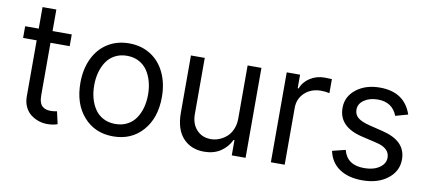

<svg xmlns="http://www.w3.org/2000/svg" viewBox="-64 -905 2565 1147"><g transform="rotate(10 1218.0 -332.0)"><path d="M313.9 -545.5H197.4V-676.1H113.6V-545.5H31.2V-474.4H113.6V-133.5Q113.6 -99.1 126.6 -71.6Q139.6 -44 161 -27.3Q182.5 -10.7 208.3 -1.8Q234 7.1 261.4 7.1Q297.2 7.1 323.9 -2.8L306.8 -78.1Q285.5 -73.9 269.9 -73.9Q254.3 -73.9 242.7 -76.9Q231.2 -79.9 220.2 -88.2Q209.2 -96.6 203.3 -113.6Q197.4 -130.7 197.4 -156.2V-474.4H313.9Z M909.1 -269.9Q909.1 -354 878.2 -418.3Q847.3 -482.6 791.2 -517.6Q735.1 -552.6 661.9 -552.6Q588.8 -552.6 532.7 -517.6Q476.6 -482.6 445.7 -418.3Q414.8 -354 414.8 -269.9Q414.8 -143.1 483 -65.9Q551.1 11.4 661.9 11.4Q772.7 11.4 840.9 -65.9Q909.1 -143.1 909.1 -269.9ZM734.6 -80.6Q702.8 -63.9 661.9 -63.9Q621.1 -63.9 589.3 -80.6Q557.5 -97.3 538 -126.1Q518.5 -154.8 508.5 -191.4Q498.6 -228 498.6 -269.9Q498.6 -311.8 508.5 -348.5Q518.5 -385.3 538 -414.4Q557.5 -443.5 589.3 -460.4Q621.1 -477.3 661.9 -477.3Q702.8 -477.3 734.6 -460.4Q766.3 -443.5 785.9 -414.4Q805.4 -385.3 815.3 -348.5Q825.3 -311.8 825.3 -269.9Q825.3 -228 815.3 -191.4Q805.4 -154.8 785.9 -126.1Q766.3 -97.3 734.6 -80.6Z M1380.7 -223Q1380.7 -186.4 1367.7 -157Q1354.8 -127.5 1333.8 -109.9Q1312.9 -92.3 1288.7 -83.1Q1264.6 -73.9 1240.1 -73.9Q1187.1 -73.9 1153.9 -109.7Q1120.7 -145.6 1120.7 -204.5V-545.5H1036.9V-198.9Q1036.9 -98 1085 -45.5Q1133.2 7.1 1213.1 7.1Q1271.7 7.1 1313 -20.4Q1354.4 -47.9 1375 -92.3H1380.7V0H1464.5V-545.5H1380.7Z M1617.9 0H1701.7V-345.2Q1701.7 -400.6 1740.8 -436.8Q1779.8 -473 1839.5 -473Q1867.9 -473 1890.6 -467.3V-552.6Q1871.4 -554 1846.6 -554Q1797.6 -554 1758.5 -528.8Q1719.5 -503.6 1704.5 -463.1H1698.9V-545.5H1617.9Z M2376.4 -423.3Q2332.4 -552.6 2183.2 -552.6Q2096.6 -552.6 2039.8 -508.2Q1983 -463.8 1983 -394.9Q1983 -279.5 2127.8 -245.7L2218.8 -224.4Q2299.7 -205.6 2299.7 -147.7Q2299.7 -111.5 2264.4 -87Q2229 -62.5 2171.9 -62.5Q2067.8 -62.5 2045.5 -150.6L1965.9 -130.7Q1980.5 -61.8 2034.6 -25.2Q2088.8 11.4 2173.3 11.4Q2267.8 11.4 2327.1 -34.8Q2386.4 -81 2386.4 -152Q2386.4 -208.8 2350.5 -245.4Q2314.6 -282 2241.5 -299.7L2160.5 -319.6Q2111.2 -331.7 2089 -350Q2066.8 -368.3 2066.8 -399.1Q2066.8 -434.3 2100 -457.2Q2133.2 -480.1 2183.2 -480.1Q2271 -480.1 2301.1 -402Z"/></g></svg>

Font: Inter-Regular
Style: Regular
Weight: 500
Designer: Rasmus Andersson
Foundry: rsms
Version: ""